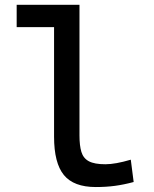

<svg xmlns="http://www.w3.org/2000/svg" viewBox="-20 -752 626 782"><path d="M370.1 9.8Q280.3 9.8 240.2 -39.1Q200.2 -87.9 200.2 -195.3V-641.6H47.9V-732.4H303.7V-200.2Q303.7 -159.2 311.5 -133.3Q319.3 -107.4 342 -95.2Q364.7 -83 409.2 -83Q449.7 -83 512.7 -101.6L524.4 -10.7Q484.9 0 448.5 4.9Q412.1 9.8 370.1 9.8Z"/></svg>

Font: CaskaydiaCove NFP
Style: Regular
Weight: 400
Designer: Aaron Bell
Foundry: Saja Typeworks
Version: Version 2111.001; VTT 6.35;Nerd Fonts 3.1.1